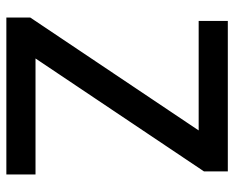

<svg xmlns="http://www.w3.org/2000/svg" viewBox="-88 -666 754 619"><g transform="rotate(90 289.5 -357.0)"><path d="M543 0H37V-77L401 -620H48V-714H533V-637L169 -94H543Z"/></g></svg>

Font: Noto Sans Khmer UI Medium
Style: Regular
Weight: 500
Designer: Danh Hong and the Monotype Design Team
Foundry: Monotype Imaging Inc.
Version: Version 2.002; ttfautohint (v1.8.4.7-5d5b)